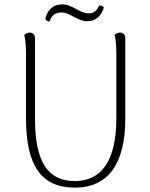

<svg xmlns="http://www.w3.org/2000/svg" viewBox="-20 -846 686 878"><path d="M455 -812C450 -818 444 -821 434 -821C423 -800 413 -785 386 -785C342 -785 313 -826 264 -826C227 -826 197 -805 187 -758C192 -752 200 -747 207 -748C215 -776 234 -789 261 -789C301 -789 332 -749 381 -749C419 -749 445 -776 455 -812ZM553 -669C553 -687 544 -697 529 -697C517 -697 509 -691 504 -686C510 -667 512 -634 512 -594V-304C512 -116 447 -18 322 -18C198 -18 140 -107 140 -304V-669C140 -687 131 -697 116 -697C104 -697 96 -691 91 -686C96 -667 99 -634 99 -594V-304C99 -87 170 12 322 12C474 12 553 -96 553 -304Z"/></svg>

Font: Arima Koshi ExtraLight
Style: Regular
Weight: 275
Designer: Joana Correia and Natanael Gama
Foundry: NDISCOVER
Version: Version 1.019;PS 001.019;hotconv 1.0.88;makeotf.lib2.5.64775